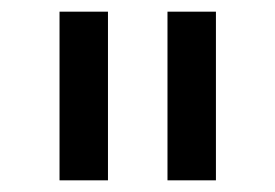

<svg xmlns="http://www.w3.org/2000/svg" viewBox="-20 -760 472 329"><path d="M350 -451V-740H267V-451ZM165 -451V-740H82V-451Z"/></svg>

Font: IBM Plex Thai Text
Style: Regular
Weight: 450
Designer: Mike Abbink, Paul van der Laan, Pieter van Rosmalen, Ben Mitchell, Mark Frömberg
Foundry: Bold Monday
Version: Version 1.0